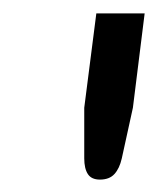

<svg xmlns="http://www.w3.org/2000/svg" viewBox="-20 -736 253 294"><path d="M201.5 -715.5 183.5 -571 166.5 -493.5Q163 -478 155.2 -469.5Q147.5 -461 133 -461Q120 -461 114.5 -469.5Q109 -478 109 -493.5V-571L127.5 -715.5Z"/></svg>

Font: LatoHex
Style: Italic
Weight: 400
Italic angle: -7°
Designer: Lukasz Dziedzic
Foundry: tyPoland Lukasz Dziedzic
Version: Version 1.104; Western+Polish opensource